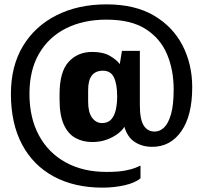

<svg xmlns="http://www.w3.org/2000/svg" viewBox="-20 -728 931 880"><path d="M450 132Q321 132 226.5 81Q132 30 81 -66Q30 -162 30 -298Q30 -425 85 -516.5Q140 -608 239 -658Q338 -708 468 -708Q598 -708 685 -657Q772 -606 816.5 -520Q861 -434 861 -328Q861 -198 811 -126.5Q761 -55 678 -55Q632 -55 598 -77Q564 -99 550 -147Q542 -132 520.5 -115.5Q499 -99 469 -88Q439 -77 403 -77Q360 -77 326 -95.5Q292 -114 272.5 -157Q253 -200 253 -271V-296Q253 -399 294.5 -444.5Q336 -490 403 -490Q453 -490 484.5 -471.5Q516 -453 529 -434L539 -495H621V-246Q621 -181 638.5 -153Q656 -125 689 -125Q712 -125 731.5 -143Q751 -161 763.5 -203.5Q776 -246 776 -318Q776 -407 745.5 -479.5Q715 -552 647.5 -595Q580 -638 468 -638Q363 -638 283.5 -598.5Q204 -559 159.5 -483Q115 -407 115 -298Q115 -188 158.5 -107.5Q202 -27 281.5 16.5Q361 60 468 60Q521 60 552.5 54Q584 48 601 41Q618 34 624 31V89Q600 110 551.5 121Q503 132 450 132ZM448 -164Q475 -164 490 -181Q505 -198 511 -226Q517 -254 517 -286Q517 -343 502 -373.5Q487 -404 452 -404Q384 -404 384 -316V-262Q384 -213 402 -188.5Q420 -164 448 -164Z"/></svg>

Font: Rowdies Light
Style: Regular
Weight: 300
Designer: Jaikishan Patel
Version: Version 1.000; ttfautohint (v1.8.3)